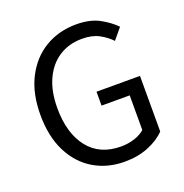

<svg xmlns="http://www.w3.org/2000/svg" viewBox="-135 -867 958 1000"><g transform="rotate(-20 344.5 -366.5)"><path d="M389 13Q293 13 218 -32Q143 -77 100.5 -162Q58 -247 58 -366Q58 -485 101.5 -570Q145 -655 221 -700.5Q297 -746 394 -746Q471 -746 522.5 -717.5Q574 -689 605 -656L555 -596Q527 -625 489.5 -645Q452 -665 397 -665Q323 -665 268 -629Q213 -593 183 -527Q153 -461 153 -369Q153 -230 216.5 -149Q280 -68 398 -68Q437 -68 472.5 -79.5Q508 -91 530 -111V-303H374V-380H615V-72Q580 -35 521.5 -11Q463 13 389 13Z"/></g></svg>

Font: Source Han Sans
Style: Regular
Weight: 400
Designer: Ryoko NISHIZUKA Ë•øÂ°öÊ∂ºÂ≠ê (kana, bopomofo & ideographs); Paul D. Hunt (Latin, Greek & Cyrillic); Sandoll Communicatio
Foundry: Adobe
Version: Version 2.004;hotconv 1.0.118;makeotfexe 2.5.65603